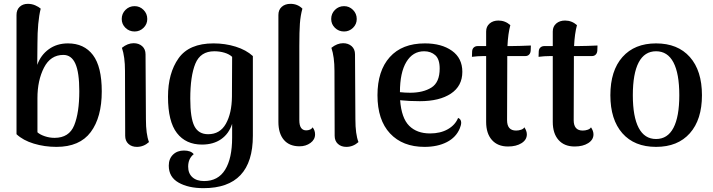

<svg xmlns="http://www.w3.org/2000/svg" viewBox="-20 -752 3715 1000"><path d="M66 -53V-674Q66 -701 82.5 -716.5Q99 -732 125 -732Q146 -732 164 -724Q182 -716 192 -707Q175 -639 175 -524L174 -414Q192 -465 234 -495.5Q276 -526 334 -526Q418 -526 464 -465.5Q510 -405 510 -276Q510 -141 452.5 -64Q395 13 274 13Q212 13 156 -4Q100 -21 66 -53ZM393 -277Q393 -375 372.5 -420.5Q352 -466 310 -466Q243 -466 209 -399.5Q175 -333 175 -241V-63Q188 -51 213 -42.5Q238 -34 264 -34Q340 -34 366.5 -99.5Q393 -165 393 -277Z M614 -653Q614 -681 633.5 -700.5Q653 -720 681 -720Q708 -720 727.5 -700.5Q747 -681 747 -653Q747 -626 727.5 -607Q708 -588 681 -588Q653 -588 633.5 -607Q614 -626 614 -653ZM756 -12Q728 13 693 13Q666 13 649 -2.5Q632 -18 632 -45L631 -383Q631 -456 615 -503Q645 -527 676 -527Q703 -527 720.5 -511.5Q738 -496 738 -469L740 -131Q740 -53 756 -12Z M859 111Q859 75 881 53.5Q903 32 938 32Q974 32 989 51Q960 74 960 116Q960 151 982 171Q1004 191 1043 191Q1116 191 1152.5 132Q1189 73 1189 -35V-107Q1172 -55 1131.5 -27Q1091 1 1032 1Q948 1 901.5 -59Q855 -119 855 -248Q855 -371 910 -448.5Q965 -526 1092 -526Q1153 -526 1207.5 -509Q1262 -492 1297 -460V-45Q1297 228 1040 228Q961 228 910 199Q859 170 859 111ZM1188 -248 1189 -456Q1174 -470 1149 -477.5Q1124 -485 1096 -485Q1024 -485 997.5 -420.5Q971 -356 971 -238Q971 -137 992.5 -95Q1014 -53 1064 -53Q1126 -53 1156.5 -107.5Q1187 -162 1188 -248Z M1430 -117V-674Q1430 -701 1447.5 -716.5Q1465 -732 1493 -732Q1530 -732 1555 -707Q1545 -671 1542 -629.5Q1539 -588 1539 -512V-126Q1539 -73 1575 -73Q1585 -73 1594.5 -77Q1604 -81 1608 -89Q1621 -73 1621 -52Q1621 -25 1597 -7.5Q1573 10 1540 10Q1487 10 1458.5 -23.5Q1430 -57 1430 -117Z M1705 -653Q1705 -681 1724.5 -700.5Q1744 -720 1772 -720Q1799 -720 1818.5 -700.5Q1838 -681 1838 -653Q1838 -626 1818.5 -607Q1799 -588 1772 -588Q1744 -588 1724.5 -607Q1705 -626 1705 -653ZM1847 -12Q1819 13 1784 13Q1757 13 1740 -2.5Q1723 -18 1723 -45L1722 -383Q1722 -456 1706 -503Q1736 -527 1767 -527Q1794 -527 1811.5 -511.5Q1829 -496 1829 -469L1831 -131Q1831 -53 1847 -12Z M2382 -113Q2382 -101 2375 -84Q2356 -37 2307.5 -12Q2259 13 2191 13Q2077 13 2011.5 -57Q1946 -127 1946 -256Q1946 -383 2010 -454.5Q2074 -526 2193 -526Q2280 -526 2334 -487.5Q2388 -449 2388 -378Q2388 -304 2328.5 -264.5Q2269 -225 2167 -225Q2109 -225 2064 -230Q2071 -137 2111 -97Q2151 -57 2220 -57Q2274 -57 2312.5 -79Q2351 -101 2366 -138Q2382 -131 2382 -113ZM2063 -272Q2089 -269 2116 -269Q2184 -269 2227 -296Q2270 -323 2270 -395Q2270 -444 2247 -464.5Q2224 -485 2189 -485Q2130 -485 2096.5 -429.5Q2063 -374 2063 -272Z M2745 -515 2744 -488Q2743 -475 2735.5 -467.5Q2728 -460 2716 -460H2622V-427L2621 -126Q2621 -72 2668 -72Q2682 -72 2694.5 -76.5Q2707 -81 2711 -89Q2724 -70 2724 -52Q2724 -24 2696.5 -6.5Q2669 11 2626 11Q2572 11 2542 -23Q2512 -57 2512 -117V-460H2498Q2485 -460 2468 -459Q2451 -458 2438 -456L2439 -485Q2440 -498 2448 -505Q2456 -512 2468 -512H2512V-588Q2512 -614 2530 -629.5Q2548 -645 2576 -645Q2611 -645 2638 -621Q2626 -577 2623 -512H2641Q2660 -512 2693 -513Q2726 -514 2745 -515Z M3092 -515 3091 -488Q3090 -475 3082.5 -467.5Q3075 -460 3063 -460H2969V-427L2968 -126Q2968 -72 3015 -72Q3029 -72 3041.5 -76.5Q3054 -81 3058 -89Q3071 -70 3071 -52Q3071 -24 3043.5 -6.5Q3016 11 2973 11Q2919 11 2889 -23Q2859 -57 2859 -117V-460H2845Q2832 -460 2815 -459Q2798 -458 2785 -456L2786 -485Q2787 -498 2795 -505Q2803 -512 2815 -512H2859V-588Q2859 -614 2877 -629.5Q2895 -645 2923 -645Q2958 -645 2985 -621Q2973 -577 2970 -512H2988Q3007 -512 3040 -513Q3073 -514 3092 -515Z M3159 -256Q3159 -384 3222 -455Q3285 -526 3397 -526Q3510 -526 3573 -455Q3636 -384 3636 -256Q3636 -129 3573 -58Q3510 13 3397 13Q3284 13 3221.5 -58Q3159 -129 3159 -256ZM3518 -256Q3518 -369 3487.5 -427Q3457 -485 3397 -485Q3337 -485 3306.5 -427Q3276 -369 3276 -256Q3276 -144 3306.5 -86Q3337 -28 3397 -28Q3457 -28 3487.5 -86Q3518 -144 3518 -256Z"/></svg>

Font: Arima Madurai
Style: Bold
Weight: 700
Designer: Joana Correia and Natanael Gama
Foundry: NDISCOVER
Version: Version 1.019